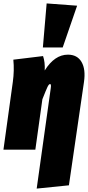

<svg xmlns="http://www.w3.org/2000/svg" viewBox="-26 -873 513 1120"><path d="M246.1 -853 423.8 -839.8 339.8 -596.2H224.1ZM188 227.1 270 -357.9Q273.9 -382.8 266.1 -382.8Q259.3 -382.8 251.2 -366.2Q243.2 -349.6 221.2 -293.9L180.2 0H-5.9L48.8 -395Q58.1 -461.9 51.8 -524.9L225.1 -545.9Q237.3 -511.2 234.9 -461.9Q292.5 -554.2 370.1 -554.2Q424.8 -554.2 449.7 -511.5Q474.6 -468.8 463.9 -395L376 208Z"/></svg>

Font: Fira Sans Compressed Heavy
Style: Italic
Weight: 900
Width: 3
Italic angle: -8°
Designer: Carrois Corporate & Edenspiekermann AG
Foundry: Carrois Corporate GbR & Edenspiekermann AG
Version: Version 4.203;PS 004.203;hotconv 1.0.88;makeotf.lib2.5.64775